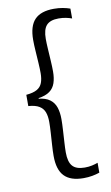

<svg xmlns="http://www.w3.org/2000/svg" viewBox="-90 -722 516 891"><g transform="rotate(-10 168.0 -277.0)"><path d="M306 -664V-617.5Q294 -622 278.5 -625.2Q263 -628.5 243.5 -628.5Q204 -628.5 186.5 -609Q169 -589.5 169 -545Q169 -525 170.8 -497.5Q172.5 -470 174.2 -441.5Q176 -413 176 -390.5Q176 -359.5 168.2 -336.5Q160.5 -313.5 141.5 -299.5Q122.5 -285.5 88.5 -280.5V-273L86 -278Q121 -274.5 140.5 -260Q160 -245.5 168 -221.8Q176 -198 176 -166Q176 -143.5 174.2 -114.8Q172.5 -86 170.8 -58.2Q169 -30.5 169 -10Q169 34.5 186.5 54.2Q204 74 244 74Q263 74 278.5 70.5Q294 67 306 62.5V109Q290.5 114.5 271.2 118Q252 121.5 230 121.5Q169 121.5 139.8 91.2Q110.5 61 110.5 -4Q110.5 -27.5 112.5 -56.5Q114.5 -85.5 116.2 -114Q118 -142.5 118 -163Q118 -190.5 111 -209.2Q104 -228 86.2 -239Q68.5 -250 35 -252.5V-305.5Q68.5 -308.5 86.2 -318.8Q104 -329 111 -347.8Q118 -366.5 118 -393.5Q118 -414.5 116.2 -442.5Q114.5 -470.5 112.5 -499.5Q110.5 -528.5 110.5 -550.5Q110.5 -616 139.5 -646.2Q168.5 -676.5 230 -676.5Q252 -676.5 271.2 -673Q290.5 -669.5 306 -664Z"/></g></svg>

Font: Anek Bangla Light
Style: Regular
Weight: 300
Designer: Sulekha Rajkumar (Bangla), Yesha Goshar (Latin)
Foundry: Ek Type
Version: Version 1.003